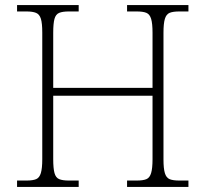

<svg xmlns="http://www.w3.org/2000/svg" viewBox="-20 -734 808 754"><path d="M47 0V-25H84Q109 -25 122 -30.5Q135 -36 140.5 -54.5Q146 -73 146 -109V-606Q146 -643 140.5 -660.5Q135 -678 121.5 -683.5Q108 -689 84 -689H47V-714H289V-689H250Q226 -689 212.5 -683.5Q199 -678 194 -660Q189 -642 189 -605V-389H579V-605Q579 -642 573.5 -660Q568 -678 555 -683.5Q542 -689 517 -689H479V-714H720V-689H684Q659 -689 646 -683.5Q633 -678 627.5 -660Q622 -642 622 -605V-108Q622 -72 627.5 -54Q633 -36 646 -30.5Q659 -25 684 -25H720V0H479V-25H517Q542 -25 555 -30.5Q568 -36 573.5 -54.5Q579 -73 579 -109V-358H189V-109Q189 -73 194 -54.5Q199 -36 212.5 -30.5Q226 -25 250 -25H289V0Z"/></svg>

Font: Noto Serif Armenian ExtraLight
Style: Regular
Weight: 250
Version: Version 2.007